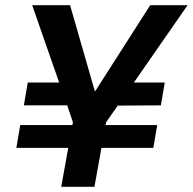

<svg xmlns="http://www.w3.org/2000/svg" viewBox="-20 -720 743 740"><path d="M43 -150 58 -238H259L261 -249L239 -314H72L87 -402H208L104 -700H250L346 -367L559 -700H703L496 -402H615L600 -314L434 -313L389 -249L387 -238H586L571 -150H371L344 0H216L243 -150Z"/></svg>

Font: DeepMind Sans
Style: Bold Italic
Weight: 700
Italic angle: -10°
Designer: Jonny Pinhorn / Modifications: Colophon Foundry
Foundry: Colophon Foundry
Version: Version 1.002; ttfautohint (v1.8.2)